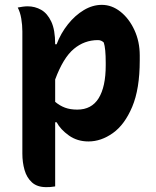

<svg xmlns="http://www.w3.org/2000/svg" viewBox="-20 -570 640 790"><path d="M53 -539Q63 -541 73.5 -542.5Q84 -544 94 -544Q124 -544 149.5 -529.5Q175 -515 191 -481Q207 -447 207 -388H213Q230 -433 259.5 -470Q289 -507 325 -528.5Q361 -550 399 -550Q440 -550 475.5 -522Q511 -494 533 -446.5Q555 -399 555 -342V-321Q555 -204 524 -130.5Q493 -57 444.5 -22.5Q396 12 344 12Q298 12 263.5 -12.5Q229 -37 213 -67H207V197Q195 199 187.5 199.5Q180 200 170 200Q133 200 111.5 180.5Q90 161 81 129.5Q72 98 72 62V-441Q72 -467 67.5 -493.5Q63 -520 53 -539ZM383 -405Q327 -405 283.5 -368.5Q240 -332 207 -243V-151Q226 -135 247.5 -127Q269 -119 298 -119Q357 -119 386 -166Q415 -213 415 -301V-312Q415 -371 407 -395Q397 -405 383 -405Z"/></svg>

Font: Recursive Sn Csl St
Style: Bold
Weight: 700
Version: Version 1.079;hotconv 1.0.112;makeotfexe 2.5.65598; ttfautoh